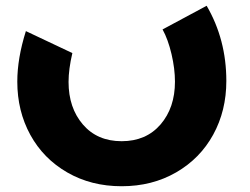

<svg xmlns="http://www.w3.org/2000/svg" viewBox="-20 -438 867 666"><path d="M401.9 208Q296.4 208 213.4 160.2Q130.4 112.3 85.2 29.8Q40 -52.7 40 -154.8Q40 -235.8 69.8 -330.1L231 -253.9Q217.8 -197.8 217.8 -153.8Q217.8 -64 267.6 -6.1Q317.4 51.8 401.9 51.8Q486.8 51.8 536.9 -6.3Q586.9 -64.5 586.9 -154.8Q586.9 -199.2 575 -250.2Q563 -301.3 543.9 -335.9L696.8 -418Q765.1 -300.8 765.1 -157.2Q765.1 -54.2 719.7 28.8Q674.3 111.8 591.1 159.9Q507.8 208 401.9 208Z"/></svg>

Font: Montserrat-Arabic
Style: Bold
Weight: 700
Designer: Mohamed Gaber
Foundry: Kief Type Foundry
Version: Version 5.008;PS 005.008;hotconv 1.0.88;makeotf.lib2.5.64775